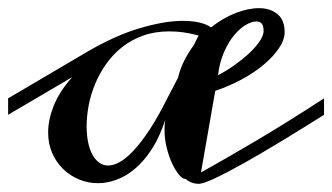

<svg xmlns="http://www.w3.org/2000/svg" viewBox="-20 -443 818 473"><path d="M0 -200.7 192.4 -314Q264.2 -356 325.2 -373.8Q386.2 -391.6 429.7 -391.6Q477.1 -391.6 500 -375.5Q529.3 -398.9 560.5 -410.9Q591.8 -422.9 618.2 -422.9Q645.5 -422.9 663.3 -408.4Q681.2 -394 681.2 -363.8Q681.2 -345.2 667.7 -325Q654.3 -304.7 631.1 -284.9Q607.9 -265.1 576.7 -248Q545.4 -231 510.3 -219.2L475.1 -18.1Q532.7 -50.3 607.4 -94.2Q682.1 -138.2 778.3 -200.7V-160.2Q724.1 -126 673.3 -95.2Q622.6 -64.5 580.8 -41Q539.1 -17.6 509.8 -3.9Q480.5 9.8 470.2 9.8Q450.7 9.8 437 -2.4H435.5Q429.7 -2.4 421.1 -12.5Q412.6 -22.5 404.5 -39.3Q396.5 -56.2 390.9 -78.1Q385.3 -100.1 385.3 -124Q385.3 -129.9 385.7 -136Q386.2 -142.1 387.2 -147.9Q373.5 -106 354.5 -76.4Q335.4 -46.9 313.5 -28.1Q291.5 -9.3 267.8 -0.5Q244.1 8.3 221.7 8.3Q196.8 8.3 174.6 -1Q152.3 -10.3 135.5 -26.6Q118.7 -43 108.6 -65.9Q98.6 -88.9 98.6 -116.7Q98.6 -147.5 112.1 -181.9Q125.5 -216.3 157.7 -252.9L0 -160.2ZM418.5 -251.5Q424.3 -274.9 434.3 -294.4Q444.3 -314 457 -331.1L469.2 -355.5Q449.7 -360.8 431.9 -363.3Q414.1 -365.7 397.5 -365.7Q361.3 -365.7 332.3 -355.2Q303.2 -344.7 280.8 -326.9Q258.3 -309.1 241.7 -285.6Q225.1 -262.2 214.4 -236.3Q203.6 -210.4 198.5 -183.6Q193.4 -156.7 193.4 -132.3Q193.4 -111.8 196.8 -94Q200.2 -76.2 207 -63.2Q213.9 -50.3 223.9 -42.7Q233.9 -35.2 246.6 -35.2Q259.3 -35.2 275.1 -43.9Q291 -52.7 309.3 -72.3Q327.6 -91.8 348.4 -123.3Q369.1 -154.8 392.1 -200.7ZM628.4 -359.9Q629.4 -362.8 629.4 -366.2Q629.4 -378.4 625.2 -384.3Q621.1 -390.1 611.3 -390.1Q600.1 -390.1 585.4 -381.6Q570.8 -373 556.9 -356.4Q543 -339.8 532 -314.9Q521 -290 517.1 -257.8Q537.1 -268.1 556.2 -281.5Q575.2 -294.9 590.6 -308.8Q606 -322.8 616 -336.2Q626 -349.6 628.4 -359.9Z"/></svg>

Font: Meddon
Style: Regular
Weight: 400
Designer: Vernon Adams
Foundry: Vernon Adams
Version: Version 1.000